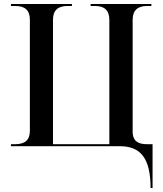

<svg xmlns="http://www.w3.org/2000/svg" viewBox="-20 -734 817 964"><path d="M736 210H746V-10H719C679 -10 646 -21 646 -74V-634C646 -684 673 -704 719 -704H740V-714H435V-704H456C503 -704 529 -684 529 -634V-10H246V-634C246 -684 272 -704 320 -704H341V-714H35V-704H56C103 -704 130 -685 130 -635V-77C130 -29 103 -10 56 -10H35V0H581C685 0 736 59 736 210Z"/></svg>

Font: Noto Serif Display Medium
Style: Regular
Weight: 500
Designer: Monotype Design Team
Foundry: Monotype Imaging Inc.
Version: Version 2.009